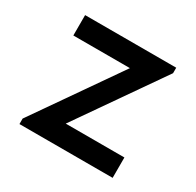

<svg xmlns="http://www.w3.org/2000/svg" viewBox="-120 -652 800 785"><g transform="rotate(30 280.0 -260.0)"><path d="M69.8 -520H500V-494.1L223.1 -96.2H500V0H60.1V-25.9L336.9 -423.8H69.8Z"/></g></svg>

Font: Aldrich [RUS by Daymarius]
Style: Regular
Weight: 400
Designer: Matthew Desmond
Foundry: Matthew Desmond
Version: Version 1.002 August 24, 2018